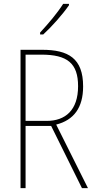

<svg xmlns="http://www.w3.org/2000/svg" viewBox="-20 -1037 496 991"><path d="M336 -1010V-1017H306C274 -967 232 -918 187 -869V-859H203C246 -898 303 -962 336 -1010ZM197 -780H86V-66H112V-387H244L403 -66H434L270 -394C361 -417 409 -481 409 -591C409 -736 333 -780 197 -780ZM193 -755C327 -755 383 -711 383 -592C383 -468 317 -413 221 -413H112V-755Z"/></svg>

Font: Noto Sans Malayalam UI Condensed Thin
Style: Regular
Weight: 100
Width: 3
Designer: Jelle Bosma - Monotype Design Team
Foundry: Monotype Imaging Inc.
Version: Version 2.104